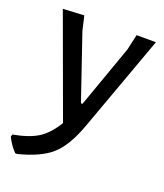

<svg xmlns="http://www.w3.org/2000/svg" viewBox="-140 -547 700 821"><g transform="rotate(20 210.0 -136.5)"><path d="M102 -464 117 -399 217 -106H224L325 -390L341 -461H429L270 -23Q234 77 184.5 121.5Q135 166 35 191H26Q2 167 -16 131L-13 120Q58 107 98.5 82Q139 57 174 0L6 -459Z"/></g></svg>

Font: Alegreya Sans Medium
Style: Regular
Weight: 500
Designer: Juan Pablo del Peral
Foundry: Huerta Tipografica
Version: Version 2.007